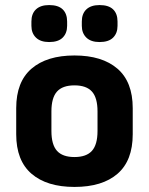

<svg xmlns="http://www.w3.org/2000/svg" viewBox="-20 -726 589 758"><path d="M274 12Q165 12 104.5 -40Q44 -92 44 -196V-299Q44 -403 104.5 -455Q165 -507 274 -507Q383 -507 443.5 -455Q504 -403 504 -299V-196Q504 -92 444 -40Q384 12 274 12ZM274 -106Q321 -106 343 -130.5Q365 -155 365 -209V-286Q365 -340 343 -364.5Q321 -389 274 -389Q227 -389 205 -364.5Q183 -340 183 -286V-209Q183 -155 205 -130.5Q227 -106 274 -106ZM174 -560Q140 -560 122 -577.5Q104 -595 104 -624V-641Q104 -672 122 -689Q140 -706 174 -706Q210 -706 227.5 -689Q245 -672 245 -641V-624Q245 -595 227.5 -577.5Q210 -560 174 -560ZM373 -560Q339 -560 321 -577.5Q303 -595 303 -624V-641Q303 -672 321 -689Q339 -706 373 -706Q409 -706 426.5 -689Q444 -672 444 -641V-624Q444 -595 426.5 -577.5Q409 -560 373 -560Z"/></svg>

Font: Sofia Sans ExtraBold
Style: Regular
Weight: 800
Designer: Botio Nikoltchev, Ani Petrova
Foundry: lettersoup
Version: Version 4.101; ttfautohint (v1.8.4.7-5d5b)